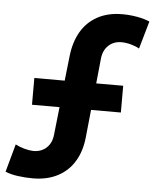

<svg xmlns="http://www.w3.org/2000/svg" viewBox="-69 -773 664 824"><g transform="rotate(5 263.5 -360.5)"><path d="M-15.6 -10.7 17.6 -130.9Q35.2 -121.6 56.4 -115.7Q77.6 -109.9 95.7 -109.4Q130.9 -109.9 152.6 -130.9Q174.3 -151.9 177.7 -186.5L190.9 -306.6H72.3V-421.9H203.1L214.8 -527.3Q221.2 -587.9 246.8 -632.8Q272.5 -677.7 317.6 -702.6Q362.8 -727.5 424.8 -727.5Q456.5 -727.5 488.5 -721.9Q520.5 -716.3 543 -706.1L508.8 -586.9Q494.1 -595.7 472.4 -601.6Q450.7 -607.4 431.6 -607.4Q397.9 -607.4 375.5 -586.2Q353 -564.9 349.6 -528.3L338.9 -421.9H455.1V-306.6H326.7L314.5 -187.5Q308.6 -127.9 282.2 -84Q255.9 -40 210.2 -16.1Q164.6 7.8 102.5 7.8Q70.3 7.8 38.3 3.4Q6.3 -1 -15.6 -10.7Z"/></g></svg>

Font: Reddit Sans Chocolate
Style: Bold
Weight: 700
Designer: Stephen Hutchings
Foundry: Reddit
Version: Version 1.011